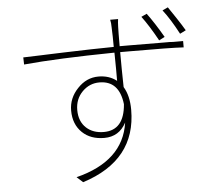

<svg xmlns="http://www.w3.org/2000/svg" viewBox="-56 -868 1113 968"><g transform="rotate(-5 500.0 -383.5)"><path d="M878 -666Q838 -742 800 -791L828 -804Q846 -778 867 -746Q891 -710 908 -681ZM770 -642Q727 -720 691 -768L719 -781Q756 -731 799 -657ZM565 -337Q551 -457 451 -457Q401 -457 365 -421Q328 -384 328 -328Q328 -270 364 -237Q398 -206 452 -206Q555 -206 565 -337ZM617 -630Q700 -630 791 -629H823L838 -628H890V-596Q823 -600 618 -600H569Q569 -515 571 -423Q599 -377 599 -306Q599 -50 326 37L295 9Q535 -51 563 -244Q527 -176 452 -176Q383 -176 341 -216Q297 -258 297 -328Q297 -391 343 -439Q388 -487 449 -487Q503 -487 541 -457V-518Q540 -569 540 -600Q249 -596 81 -580L80 -616Q109 -617 172 -619L199 -620L227 -621Q260 -622 286 -623Q438 -628 539 -629Q539 -688 537 -728Q537 -736 536 -749Q534 -762 533 -767H573Q572 -762 571 -749Q570 -734 570 -728Q569 -706 569 -630Z"/></g></svg>

Font: Noto Sans CJK TC Thin
Style: Regular
Weight: 250
Designer: Ryoko NISHIZUKA ???? (kana & ideographs); Paul D. Hunt (Latin, Greek & Cyrillic); Wenlong ZHANG ??? (bopomofo); Sandoll 
Foundry: Adobe Systems Incorporated
Version: Version 1.004 January 19, 2016